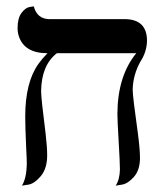

<svg xmlns="http://www.w3.org/2000/svg" viewBox="-20 -580 519 602"><path d="M396 -298.8Q396 -277.8 412.6 -159.7Q418.9 -111.3 418.9 -85Q418.9 -46.9 399.9 -25.4Q380.9 -3.9 361.8 -1L342.8 2Q355.5 -17.6 356 -48.8Q356 -69.8 352.1 -136Q348.1 -202.1 348.1 -223.1Q348.6 -341.3 407.2 -413.1H158.2Q109.9 -375.5 108.9 -293.9Q108.9 -272 123 -161.1Q127.9 -119.1 127.9 -92.8Q127.9 -51.8 107.9 -27.8Q87.9 -3.9 68.4 -1L48.8 2Q63.5 -21.5 64 -67.9Q64 -80.6 62 -118.7Q59.1 -181.6 59.1 -214.8Q59.1 -321.8 100.6 -379.9Q113.3 -397.5 128.9 -413.1Q55.7 -413.1 38.6 -467.8Q34.7 -480.5 35.2 -494.1Q35.2 -522.9 47.6 -539.6Q60.1 -556.2 73.2 -558.1L85.9 -560.1Q96.2 -521 133.8 -520H374Q439.9 -518.1 440.9 -454.1Q440.9 -418.5 420.4 -387.2Q397 -345.2 396 -298.8Z"/></svg>

Font: Linux Biolinum Capitals O
Style: Small Caps
Weight: 400
Designer: Philipp H. Poll
Foundry: Philipp H. Poll
Version: Version 1.0.4